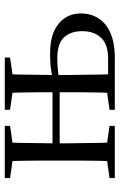

<svg xmlns="http://www.w3.org/2000/svg" viewBox="131 -630 499 801"><g transform="rotate(-90 380.5 -229.5)"><path d="M450 0H538Q588 0 624 -11Q659 -22 682 -42Q704 -62 715 -88Q725 -113 725 -142Q725 -179 706 -208Q687 -237 650 -254Q613 -270 558 -270Q533 -270 505 -268Q477 -265 450 -258L449 -232Q471 -236 494 -238Q517 -240 539 -240Q597 -240 624 -213Q651 -185 651 -136Q651 -87 624 -58Q597 -28 537 -28H449ZM107 0H187Q186 -22 185 -59Q184 -96 184 -136Q183 -175 183 -206V-253Q183 -284 184 -324Q184 -363 185 -400Q186 -437 187 -459H107Q109 -437 110 -400Q110 -363 111 -324Q111 -284 111 -253V-206Q111 -175 111 -136Q110 -96 110 -59Q109 -22 107 0ZM392 0H472Q471 -22 470 -59Q469 -96 469 -136Q468 -175 468 -206V-252Q468 -284 469 -324Q469 -363 470 -400Q471 -437 472 -459H392Q394 -437 395 -400Q395 -363 396 -324Q396 -284 396 -253V-206Q396 -175 396 -136Q395 -96 395 -59Q394 -22 392 0ZM38 0H256V-22L159 -36H137L38 -22ZM38 -437 137 -423H159L256 -437V-459H38ZM323 -437 422 -423H445L541 -437V-459H323ZM323 0H440V-36H422L323 -22ZM145 -230H430V-260H145Z"/></g></svg>

Font: Source Serif 4 48pt
Style: Regular
Weight: 400
Designer: Frank Grie√ühammer
Foundry: Adobe Systems Incorporated
Version: Version 4.004;hotconv 1.0.116;makeotfexe 2.5.65601